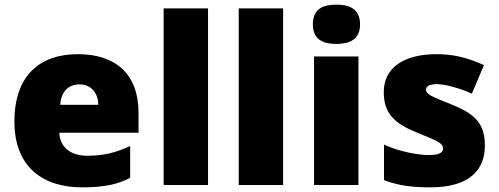

<svg xmlns="http://www.w3.org/2000/svg" viewBox="-20 -796 2146 826"><path d="M315 -563C152 -563 42 -472 42 -273C42 -76 166 10 333 10C429 10 487 -3 540 -31V-168C479 -139 425 -126 356 -126C278 -126 238 -167 235 -225H576V-310C576 -479 476 -563 315 -563ZM322 -433C374 -433 402 -394 403 -345H239C244 -406 277 -433 322 -433Z M875 0V-760H684V0Z M1198 0V-760H1007V0Z M1427 -776C1371 -776 1326 -759 1326 -691C1326 -625 1371 -607 1427 -607C1482 -607 1529 -625 1529 -691C1529 -759 1482 -776 1427 -776ZM1522 -553H1331V0H1522Z M2066 -170C2066 -267 2020 -307 1924 -346C1832 -383 1813 -390 1813 -411C1813 -426 1830 -434 1860 -434C1893 -434 1955 -418 2010 -393L2062 -516C1993 -547 1932 -563 1859 -563C1722 -563 1631 -508 1631 -400C1631 -309 1676 -266 1768 -228C1861 -190 1886 -181 1886 -157C1886 -138 1867 -129 1824 -129C1782 -129 1702 -142 1632 -174V-21C1696 3 1753 10 1832 10C2000 10 2066 -65 2066 -170Z"/></svg>

Font: Noto Sans Sinhala UI Black
Style: Regular
Weight: 900
Designer: Jelle Bosma - Monotype Design Team
Foundry: Monotype Imaging Inc.
Version: Version 2.006